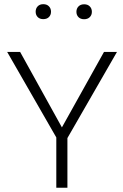

<svg xmlns="http://www.w3.org/2000/svg" viewBox="-20 -884 579 904"><path d="M297.4 0H245.1V-236.8L13.7 -639.6H74.7L271.5 -284.2L469.7 -639.6H530.8L297.4 -233.9ZM402.6 -803.2Q392.6 -793.5 376 -793.5Q359.4 -793.5 349.6 -803.2Q339.8 -813 339.8 -828.4Q339.8 -843.8 349.6 -853.8Q359.4 -863.8 376.2 -863.8Q393.1 -863.8 402.8 -853.8Q412.6 -843.8 412.6 -828.4Q412.6 -813 402.6 -803.2ZM220.2 -828.9Q220.2 -813.5 210.4 -803.7Q200.7 -793.9 183.8 -793.9Q167 -793.9 157.5 -803.7Q147.9 -813.5 147.9 -828.9Q147.9 -844.2 157.5 -854.2Q167 -864.3 183.8 -864.3Q200.7 -864.3 210.4 -854.2Q220.2 -844.2 220.2 -828.9Z"/></svg>

Font: Yantramanav Light
Style: Regular
Weight: 300
Version: Version 1.001;PS 1.0;hotconv 1.0.72;makeotf.lib2.5.5900; ttf